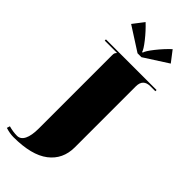

<svg xmlns="http://www.w3.org/2000/svg" viewBox="-302 -702 973 973"><g transform="rotate(45 184.0 -216.0)"><path d="M208.5 -517.9H180.5L52.4 -600.1L97.5 -658.7Q130.2 -628.1 159.7 -590.7Q189.2 -553.3 192.3 -538.9H196.7Q199.7 -553.3 229.2 -590.7Q258.7 -628.1 291.5 -658.7L336.5 -600.1ZM17.5 -454.5H380.2V-445.8H345.3Q292.8 -445.8 292.8 -393.4V43.7Q292.8 129.4 229 178.3Q165.2 227.3 36.3 227.3Q10.1 227.3 -20.5 217.7L-15.3 201Q15.3 209.8 44.1 209.8Q69.5 209.8 82.8 182.9Q96.2 156 96.2 104.9V-417.8Q96.2 -429.2 97.9 -434Q99.7 -438.8 104.9 -444.1V-445.8H17.5Z"/></g></svg>

Font: Wabroye
Style: Medium
Weight: 500
Designer: gluk
Foundry: gluk
Version: Version 0.14